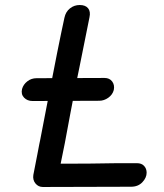

<svg xmlns="http://www.w3.org/2000/svg" viewBox="-20 -745 654 766"><path d="M110 -342 376 -343Q395 -343 412 -355Q429 -367 434 -386Q438 -406 427.5 -420Q417 -434 397 -434L126 -433Q105 -433 89 -420.5Q73 -408 68 -390Q63 -369 76 -355.5Q89 -342 110 -342ZM151 1 503 0Q531 0 548 -18Q565 -36 565 -56Q565 -72 555 -83Q545 -94 526 -94Q412 -94 382 -93Q356 -92 222 -92Q236 -156 261 -294Q289 -442 297 -477L337 -676Q342 -699 331.5 -712Q321 -725 298 -725Q276 -725 259 -711.5Q242 -698 237 -674Q215 -574 167 -325L140 -185Q140 -185 137 -171Q134 -157 129 -129L113 -47Q110 -27 121.5 -13Q133 1 151 1Z"/></svg>

Font: Balsamiq Sans
Style: Italic
Weight: 400
Italic angle: -12°
Designer: Michael Angeles
Foundry: Balsamiq SRL
Version: Version 1.020; ttfautohint (v1.8.4.7-5d5b);gftools[0.9.26]